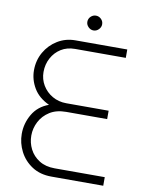

<svg xmlns="http://www.w3.org/2000/svg" viewBox="-92 -905 738 970"><g transform="rotate(10 277.0 -420.0)"><path d="M240 0Q182 0 140.5 -27Q99 -54 77 -97Q55 -140 55 -187Q55 -241 82.5 -288Q110 -335 165 -355Q111 -380 85.5 -423Q60 -466 60 -514Q60 -565 84 -607Q108 -649 149 -674Q190 -699 240 -699H506V-656H246Q205 -656 174.5 -637Q144 -618 126.5 -585.5Q109 -553 109 -514Q109 -477 127.5 -446Q146 -415 178 -396.5Q210 -378 250 -378H467V-335H257Q207 -335 173 -313.5Q139 -292 121.5 -258Q104 -224 104 -187Q104 -150 120.5 -117.5Q137 -85 169.5 -64.5Q202 -44 249 -44H506V0ZM321 -764Q306 -764 294.5 -775.5Q283 -787 283 -802Q283 -818 294.5 -829Q306 -840 321 -840Q336 -840 347.5 -829Q359 -818 359 -802Q359 -787 347.5 -775.5Q336 -764 321 -764Z"/></g></svg>

Font: MuseoModerno Thin ExtraLight
Style: Regular
Weight: 250
Version: Version 1.002